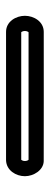

<svg xmlns="http://www.w3.org/2000/svg" viewBox="214 -625 164 632"><g transform="rotate(90 296.0 -309.0)"><path d="M507.4 -246.9C540.7 -247.9 560 -279.3 560 -309C560 -337.7 540.2 -369.8 510.9 -370.9C497.7 -371.3 87.5 -371 85 -371C50.8 -371 32 -338.2 32 -309C32 -279.9 50.6 -246.9 85 -246.9ZM505.7 -296.9H86C84.8 -298 82 -302.3 82 -309C82 -315.7 85.1 -320.1 86.1 -321C109.9 -321 488.1 -321.2 505.9 -321C507.2 -319.9 510 -315.7 510 -309C510 -301.5 506.5 -297.5 505.7 -296.9Z"/></g></svg>

Font: Hi.
Style: Regular
Weight: 400
Designer: Mew Too, Robert Jablonski
Foundry: Cannot Into Space Fonts
Version: Version 1.996